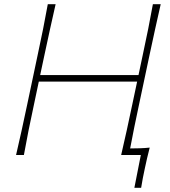

<svg xmlns="http://www.w3.org/2000/svg" viewBox="-20 -733 804 908"><path d="M56 0Q70.5 -61 82.5 -117Q94.5 -173 108.5 -238L158 -472.5Q172.5 -539.5 183.8 -596Q195 -652.5 206 -713H243Q229 -652.5 216.8 -596Q204.5 -539.5 190 -472L170 -378H635L655 -472.5Q669.5 -539.5 680.8 -596Q692 -652.5 703 -713H740Q726 -652.5 713.8 -596Q701.5 -539.5 687 -472L637.5 -238.5Q625.5 -181.5 615.2 -132Q605 -82.5 595.5 -31Q618.5 -31 641.8 -31.8Q665 -32.5 688 -35Q681 -9 675.5 15.5Q670 40 665 63Q660 86 655.5 109.2Q651 132.5 647.5 155H615.5L646 0H553Q567.5 -61 579.5 -117Q591.5 -173 605.5 -238.5L628.5 -347H163.5L140.5 -238Q126.5 -173 115.2 -117Q104 -61 93 0Z"/></svg>

Font: Commissioner Flair Thin
Style: Italic
Weight: 100
Italic angle: -12°
Designer: Kostas Bartsokas
Foundry: Kostas Bartsokas
Version: Version 1.000; ttfautohint (v1.8.3)